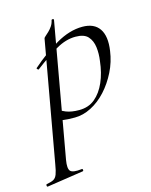

<svg xmlns="http://www.w3.org/2000/svg" viewBox="-174 -535 693 882"><g transform="rotate(-15 172.5 -93.5)"><path d="M-57 275Q-61 276 -62 270Q-63 264 -59 263Q-37 259 -26 253Q-15 247 -9 231.5Q-3 216 2 185L104 -386Q104 -389 111 -395Q118 -401 128 -410.5Q138 -420 146 -432Q154 -444 157 -459Q159 -463 164 -462Q169 -461 168 -457L55 178Q48 219 59.5 231Q71 243 113 238Q117 236 118.5 242Q120 248 115 249ZM145 1Q108 1 89.5 -2Q71 -5 57 -8L67 -60Q86 -47 111 -37Q136 -27 173 -27Q218 -27 248.5 -52.5Q279 -78 298 -121.5Q317 -165 323 -220Q328 -254 324 -285.5Q320 -317 302 -337Q284 -357 243 -357Q197 -357 150.5 -330Q104 -303 42 -256Q39 -254 35 -259Q31 -264 35 -265Q95 -318 159.5 -355.5Q224 -393 285 -393Q341 -393 365.5 -357Q390 -321 380 -253Q373 -202 350 -156Q327 -110 294.5 -74.5Q262 -39 223 -19Q184 1 145 1Z"/></g></svg>

Font: Cormorant
Style: Italic
Weight: 400
Italic angle: -10°
Designer: Christian Thalmann (Catharsis Fonts)
Foundry: Catharsis Fonts
Version: Version 4.000